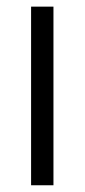

<svg xmlns="http://www.w3.org/2000/svg" viewBox="-20 -550 251 570"><path d="M72.3 -530.3H138.7V0H72.3Z"/></svg>

Font: Pretendard JP Light
Style: Regular
Weight: 300
Designer: Base glyphs from Inter by Rasmus Andersson; Hangeul glyphs from Noto Sans CJK(Source Han Sans) by Jang Soo-young and Kan
Foundry: Kil Hyung-jin
Version: Version 1.309